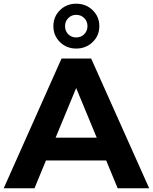

<svg xmlns="http://www.w3.org/2000/svg" viewBox="-29 -1016 825 1036"><path d="M544 -150H219L157 0H-9L303 -700H463L776 0H606ZM493 -273 382 -541 271 -273ZM259 -875Q259 -926 294.5 -961Q330 -996 382 -996Q435 -996 471 -961Q507 -926 507 -875Q507 -824 471 -789Q435 -754 382 -754Q330 -754 294.5 -789Q259 -824 259 -875ZM443 -875Q443 -901 425.5 -918.5Q408 -936 382 -936Q357 -936 339.5 -918.5Q322 -901 322 -875Q322 -849 339 -831.5Q356 -814 382 -814Q408 -814 425.5 -831.5Q443 -849 443 -875Z"/></svg>

Font: APTA Sans Regular
Style: Bold Italic
Weight: 700
Version: Version 7.200